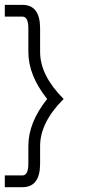

<svg xmlns="http://www.w3.org/2000/svg" viewBox="-20 -777 382 797"><path d="M146.5 -659.2Q146.5 -756.8 73.2 -756.8H0V-708H73.2Q97.7 -708 97.7 -659.2V-561.5Q97.7 -463.9 175.8 -366.2Q97.7 -268.6 97.7 -170.9V-97.7Q97.7 -48.8 73.2 -48.8H0V0H73.2Q146.5 0 146.5 -97.7V-170.9Q146.5 -268.6 244.1 -366.2Q146.5 -463.9 146.5 -561.5Z"/></svg>

Font: Daray
Style: Regular
Weight: 400
Designer: Maxim Raikov
Foundry: Maxim Raikov
Version: Version 1.00 May 24, 2021, initial release